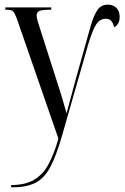

<svg xmlns="http://www.w3.org/2000/svg" viewBox="-20 -568 537 828"><path d="M28 230Q90 230 128.5 206.5Q167 183 190.5 138Q214 93 232 30L59 -469Q50 -496 44 -508Q38 -520 30 -523Q22 -526 7 -526H3V-536H201V-526H193Q161 -526 149.5 -520.5Q138 -515 138 -501Q138 -492 142.5 -477Q147 -462 154 -440L220 -234Q240 -173 250 -139Q260 -105 267 -79Q275 -107 284 -142Q293 -177 303 -213L371 -456Q384 -501 400 -524.5Q416 -548 445 -548Q468 -548 482 -534Q496 -520 496 -495Q496 -476 488 -464.5Q480 -453 472 -451Q468 -468 460 -477.5Q452 -487 436 -487Q411 -487 395 -463Q379 -439 359 -372L247 19Q222 106 196 154Q170 202 131.5 221Q93 240 30 240H28Z"/></svg>

Font: Noto Serif Display ExtraCondensed
Style: Regular
Weight: 400
Width: 2
Designer: Monotype Design Team
Foundry: Monotype Imaging Inc.
Version: Version 2.009